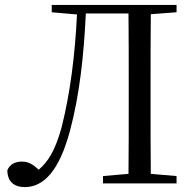

<svg xmlns="http://www.w3.org/2000/svg" viewBox="-20 -748 800 783"><path d="M191 -698 294 -689C286 -523 266 -366 231 -228C204 -130 174 -87 138 -56C115 -77 97 -89 69 -89C42 -89 20 -78 10 -54C10 -7 38 15 81 15C158 15 222 -51 266 -217C304 -360 322 -520 330 -693H504C505 -594 505 -492 505 -391V-337C505 -236 505 -137 504 -39L400 -30V0H700V-30L595 -39C594 -137 594 -237 594 -337V-391C594 -492 594 -591 595 -690L700 -698V-728H191Z"/></svg>

Font: Source Han Serif CN
Style: Regular
Weight: 400
Designer: Ryoko NISHIZUKA 西塚涼子 (kana & ideographs); Frank Grießhammer (Latin, Greek & Cyrillic); Wenlong ZHANG 张文龙 (bopomofo); San
Foundry: Adobe
Version: Version 2.003;hotconv 1.1.1;makeotfexe 2.6.0